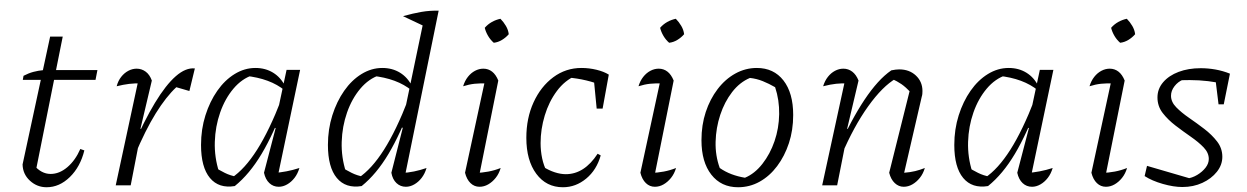

<svg xmlns="http://www.w3.org/2000/svg" viewBox="-20 -780 5246 808"><path d="M176 8Q136 8 106 -19.5Q76 -47 75 -88L191 -626H244L129 -52L123 -85Q154 -48 193 -48Q230 -48 263.5 -76.5Q297 -105 318 -153L335 -147Q318 -78 274 -35Q230 8 176 8ZM76 -444 79 -461Q100 -472 120.5 -477.5Q141 -483 164 -485H390L382 -444Z M467 0 566 -460 577 -429Q548 -430 523.5 -427Q499 -424 471 -417Q477 -440 490 -456.5Q503 -473 520 -482Q537 -491 555 -491Q576 -491 593 -478.5Q610 -466 619 -441L571 -238L576 -237L530 0ZM547 -126 535 -154Q586 -271 632 -347Q678 -423 720 -459.5Q762 -496 800 -492L777 -397L722 -413Q679 -373 635.5 -303Q592 -233 547 -126Z M968 3Q901 14 863.5 -31Q826 -76 826 -170Q826 -236 844.5 -294.5Q863 -353 894.5 -398Q926 -443 967.5 -468.5Q1009 -494 1055 -494Q1097 -494 1129.5 -474Q1162 -454 1180 -417L1179 -399Q1117 -450 1012 -461L1044 -464Q998 -449 962.5 -407Q927 -365 906.5 -306.5Q886 -248 884 -183Q882 -118 902 -56L879 -79Q903 -64 926 -52.5Q949 -41 977 -36L954 -31Q1010 -68 1062 -150Q1114 -232 1164 -362L1181 -350Q1132 -218 1081 -132.5Q1030 -47 968 3ZM1146 -24 1133 -52Q1159 -54 1185.5 -59Q1212 -64 1240 -73Q1233 -49 1219.5 -31.5Q1206 -14 1188.5 -4Q1171 6 1153 6Q1130 6 1113.5 -9.5Q1097 -25 1091 -53L1140 -241L1134 -243L1186 -486H1243Z M1681 -24 1669 -52Q1696 -53 1722.5 -58.5Q1749 -64 1775 -73Q1768 -49 1754.5 -31.5Q1741 -14 1723.5 -4Q1706 6 1688 6Q1665 6 1648.5 -9.5Q1632 -25 1627 -53L1675 -242L1669 -244L1768 -718L1826 -735ZM1502 3Q1435 14 1397.5 -31Q1360 -76 1360 -170Q1360 -236 1378.5 -294.5Q1397 -353 1428.5 -398Q1460 -443 1501.5 -468.5Q1543 -494 1589 -494Q1631 -494 1663.5 -474Q1696 -454 1714 -417L1713 -399Q1651 -450 1546 -461L1578 -464Q1532 -449 1496.5 -407Q1461 -365 1440.5 -306.5Q1420 -248 1418 -183Q1416 -118 1436 -56L1413 -79Q1437 -64 1460 -52.5Q1483 -41 1511 -36L1488 -31Q1544 -68 1596 -150Q1648 -232 1698 -362L1715 -350Q1666 -218 1615 -132.5Q1564 -47 1502 3ZM1767 -669 1676 -712Q1719 -724 1754 -730Q1789 -736 1826 -735ZM1797 -760H1798V-759Z M1993 -23 1980 -52Q2009 -53 2035.5 -58Q2062 -63 2087 -73Q2080 -49 2066 -31.5Q2052 -14 2034.5 -4Q2017 6 1998 6Q1976 6 1960 -9.5Q1944 -25 1937 -53L2025 -460L2036 -429Q2001 -430 1977.5 -427.5Q1954 -425 1929 -417Q1936 -440 1949 -456.5Q1962 -473 1979 -482Q1996 -491 2014 -491Q2035 -491 2051 -478.5Q2067 -466 2077 -441ZM2086 -701Q2099 -688 2109 -671Q2119 -654 2121 -636Q2109 -622 2092.5 -612Q2076 -602 2058 -600Q2044 -612 2034 -629Q2024 -646 2020 -663Q2033 -678 2050 -687.5Q2067 -697 2086 -701Z M2349 8Q2279 8 2237 -48.5Q2195 -105 2195 -200Q2195 -283 2225.5 -349.5Q2256 -416 2308.5 -455Q2361 -494 2427 -494Q2459 -494 2490 -486.5Q2521 -479 2542 -466L2519 -418Q2451 -447 2368 -454L2404 -462Q2357 -442 2323.5 -397Q2290 -352 2272.5 -294Q2255 -236 2255 -178Q2255 -145 2261.5 -114Q2268 -83 2282 -56L2266 -78Q2290 -63 2314.5 -55Q2339 -47 2361 -47Q2400 -47 2433.5 -68.5Q2467 -90 2495 -133L2508 -126Q2491 -65 2447 -28.5Q2403 8 2349 8ZM2491 -323 2477 -467 2542 -466 2516 -323Z M2731 -23 2718 -52Q2747 -53 2773.5 -58Q2800 -63 2825 -73Q2818 -49 2804 -31.5Q2790 -14 2772.5 -4Q2755 6 2736 6Q2714 6 2698 -9.5Q2682 -25 2675 -53L2763 -460L2774 -429Q2739 -430 2715.5 -427.5Q2692 -425 2667 -417Q2674 -440 2687 -456.5Q2700 -473 2717 -482Q2734 -491 2752 -491Q2773 -491 2789 -478.5Q2805 -466 2815 -441ZM2824 -701Q2837 -688 2847 -671Q2857 -654 2859 -636Q2847 -622 2830.5 -612Q2814 -602 2796 -600Q2782 -612 2772 -629Q2762 -646 2758 -663Q2771 -678 2788 -687.5Q2805 -697 2824 -701Z M3086 8Q3015 8 2973.5 -45Q2932 -98 2932 -190Q2932 -254 2950 -308.5Q2968 -363 3000 -405Q3032 -447 3074.5 -470.5Q3117 -494 3165 -494Q3236 -494 3277 -441.5Q3318 -389 3318 -296Q3318 -232 3300 -177.5Q3282 -123 3250.5 -81Q3219 -39 3177 -15.5Q3135 8 3086 8ZM3115 -32Q3156 -49 3188.5 -90.5Q3221 -132 3239.5 -186Q3258 -240 3259 -299.5Q3260 -359 3242 -413Q3216 -428 3190 -438.5Q3164 -449 3136 -452Q3093 -434 3061 -392.5Q3029 -351 3011 -296.5Q2993 -242 2991.5 -183.5Q2990 -125 3009 -73Q3032 -57 3058.5 -47Q3085 -37 3115 -32Z M3722 -53 3812 -413 3814 -390Q3791 -414 3773.5 -426Q3756 -438 3732 -449L3751 -450Q3694 -417 3633.5 -332.5Q3573 -248 3521 -126L3509 -154Q3535 -215 3562.5 -266.5Q3590 -318 3618 -360Q3646 -402 3674 -433Q3702 -464 3731 -484Q3741 -486 3749 -487Q3757 -488 3764 -488Q3807 -488 3834.5 -462Q3862 -436 3862 -397Q3862 -391 3861.5 -385Q3861 -379 3859 -373L3785 -53Q3811 -55 3831.5 -60Q3852 -65 3872 -73Q3865 -49 3851 -31.5Q3837 -14 3819.5 -4Q3802 6 3783 6Q3762 6 3745.5 -9.5Q3729 -25 3722 -53ZM3440 0 3540 -460 3551 -429Q3523 -430 3499 -427.5Q3475 -425 3444 -417Q3451 -440 3464 -456.5Q3477 -473 3494 -482Q3511 -491 3529 -491Q3550 -491 3566.5 -478.5Q3583 -466 3593 -441L3545 -238L3550 -237L3503 0Z M4138 3Q4071 14 4033.5 -31Q3996 -76 3996 -170Q3996 -236 4014.5 -294.5Q4033 -353 4064.5 -398Q4096 -443 4137.5 -468.5Q4179 -494 4225 -494Q4267 -494 4299.5 -474Q4332 -454 4350 -417L4349 -399Q4287 -450 4182 -461L4214 -464Q4168 -449 4132.5 -407Q4097 -365 4076.5 -306.5Q4056 -248 4054 -183Q4052 -118 4072 -56L4049 -79Q4073 -64 4096 -52.5Q4119 -41 4147 -36L4124 -31Q4180 -68 4232 -150Q4284 -232 4334 -362L4351 -350Q4302 -218 4251 -132.5Q4200 -47 4138 3ZM4316 -24 4303 -52Q4329 -54 4355.5 -59Q4382 -64 4410 -73Q4403 -49 4389.5 -31.5Q4376 -14 4358.5 -4Q4341 6 4323 6Q4300 6 4283.5 -9.5Q4267 -25 4261 -53L4310 -241L4304 -243L4356 -486H4413Z M4629 -23 4616 -52Q4645 -53 4671.5 -58Q4698 -63 4723 -73Q4716 -49 4702 -31.5Q4688 -14 4670.5 -4Q4653 6 4634 6Q4612 6 4596 -9.5Q4580 -25 4573 -53L4661 -460L4672 -429Q4637 -430 4613.5 -427.5Q4590 -425 4565 -417Q4572 -440 4585 -456.5Q4598 -473 4615 -482Q4632 -491 4650 -491Q4671 -491 4687 -478.5Q4703 -466 4713 -441ZM4722 -701Q4735 -688 4745 -671Q4755 -654 4757 -636Q4745 -622 4728.5 -612Q4712 -602 4694 -600Q4680 -612 4670 -629Q4660 -646 4656 -663Q4669 -678 4686 -687.5Q4703 -697 4722 -701Z M4797 -39 4807 -82 4999 -26 4972 -28Q4997 -31 5018.5 -44Q5040 -57 5053.5 -74.5Q5067 -92 5067 -111Q5067 -137 5045.5 -159.5Q5024 -182 4991.5 -204.5Q4959 -227 4927 -251.5Q4895 -276 4873 -304.5Q4851 -333 4851 -370Q4851 -406 4875 -434Q4899 -462 4940 -477.5Q4981 -493 5033 -493Q5064 -493 5095 -487.5Q5126 -482 5156 -470L5139 -425Q5102 -434 5064 -438.5Q5026 -443 4987 -443Q4969 -443 4951.5 -442.5Q4934 -442 4917 -439L4959 -445Q4937 -436 4922.5 -417Q4908 -398 4908 -377Q4908 -351 4930 -328.5Q4952 -306 4984 -284Q5016 -262 5048 -237.5Q5080 -213 5102 -184.5Q5124 -156 5124 -120Q5124 -86 5101 -57Q5078 -28 5040 -10.5Q5002 7 4956 7Q4919 7 4873.5 -6Q4828 -19 4797 -39ZM5108 -341 5092 -471 5156 -470 5130 -341Z"/></svg>

Font: Piazzolla 8pt ExtraLight
Style: Italic
Weight: 250
Italic angle: -11.3°
Designer: Juan Pablo del Peral
Foundry: Huerta Tipografica
Version: Version 2.001